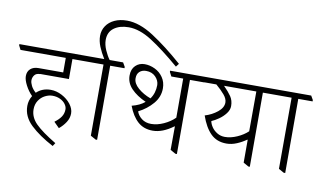

<svg xmlns="http://www.w3.org/2000/svg" viewBox="-129 -1190 2584 1533"><g transform="rotate(10 1163.5 -423.5)"><path d="M176 -427Q144 -427 130 -408Q116 -389 116 -366Q116 -347 128.5 -322Q141 -297 167 -274Q213 -318 282 -318Q328 -318 373 -294.5Q418 -271 446 -234.5Q474 -198 474 -160Q474 -122 452 -88Q430 -54 398 -28L355 -71V-73Q389 -98 406.5 -124.5Q424 -151 424 -185Q424 -206 408.5 -227Q393 -248 365.5 -261Q338 -274 304 -274Q274 -274 243.5 -258.5Q213 -243 193 -212.5Q173 -182 173 -141Q173 -77 224.5 -25.5Q276 26 391 95L374 121Q259 60 189 -6.5Q119 -73 119 -159Q119 -204 143 -243Q111 -275 88.5 -318Q66 -361 66 -392Q66 -429 90 -450.5Q114 -472 155 -472H355V-590H-12L-29 -624V-634H525L544 -601V-590H409V-428H176Z M644 -787Q644 -748 663 -705Q682 -662 703 -634H812L831 -601V-590H715V11H703L660 -13L661 -590H532L515 -624V-634H659Q630 -681 612 -725Q594 -769 594 -811Q594 -856 618 -892Q642 -928 685.5 -948Q729 -968 786 -968Q887 -968 1003.5 -892.5Q1120 -817 1253 -700L1233 -674Q1096 -791 996 -854.5Q896 -918 809 -918Q736 -918 690 -884.5Q644 -851 644 -787Z M1478 -600V-589H1362V12H1350L1307 -12L1308 -202L1306 -203Q1218 -138 1139 -138Q1065 -138 1017 -181.5Q969 -225 939 -305Q1004 -321 1044 -355Q970 -388 925.5 -434Q881 -480 881 -540Q881 -592 911 -621Q941 -650 985 -650Q1027 -650 1068 -630.5Q1109 -611 1135 -573Q1161 -535 1161 -484Q1161 -415 1114 -360Q1067 -305 998 -270Q1009 -237 1040 -213Q1071 -189 1117 -189Q1166 -189 1218.5 -213Q1271 -237 1307 -273V-590H1211L1193 -624V-634H1457ZM932 -526Q932 -485 974.5 -448Q1017 -411 1077 -389Q1112 -437 1112 -503Q1111 -540 1082 -569.5Q1053 -599 1006 -599Q973 -599 952.5 -580.5Q932 -562 932 -527Z M2069 -590H1953V11H1941L1899 -13V-197L1896 -199Q1861 -174 1819.5 -156.5Q1778 -139 1736 -139Q1658 -139 1608.5 -188Q1559 -237 1527 -330Q1584 -347 1628 -382.5Q1672 -418 1672 -460Q1672 -490 1645 -522Q1618 -554 1576 -590H1465L1448 -624V-634H2051L2069 -601ZM1899 -267 1900 -590H1639V-589Q1678 -550 1700 -517.5Q1722 -485 1722 -440Q1722 -409 1699.5 -379.5Q1677 -350 1645.5 -328Q1614 -306 1587 -295Q1591 -272 1607.5 -247.5Q1624 -223 1652 -206Q1680 -189 1715 -189Q1762 -189 1813 -211.5Q1864 -234 1899 -267Z M2356 -601V-590H2240V11H2228L2185 -13L2186 -590H2057L2040 -624V-634H2337Z"/></g></svg>

Font: Martel UltraLight
Style: Regular
Weight: 250
Designer: Dan Reynolds
Foundry: Dan Reynolds
Version: Version 1.001; ttfautohint (v1.1) -l 5 -r 5 -G 72 -x 0 -D la